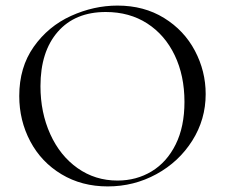

<svg xmlns="http://www.w3.org/2000/svg" viewBox="-20 -656 806 688"><path d="M49 -312Q49 -415 101 -488.5Q153 -562 234.5 -599Q316 -636 401 -636Q496 -636 568 -591.5Q640 -547 678.5 -474Q717 -401 717 -319Q717 -228 669 -152Q621 -76 540.5 -32Q460 12 366 12Q273 12 200.5 -31.5Q128 -75 88.5 -149.5Q49 -224 49 -312ZM641 -291Q641 -385 606 -458Q571 -531 507.5 -572Q444 -613 359 -613Q249 -613 187 -542Q125 -471 125 -347Q125 -253 160 -175.5Q195 -98 258 -53.5Q321 -9 401 -9Q469 -9 523.5 -42Q578 -75 609.5 -138.5Q641 -202 641 -291Z"/></svg>

Font: Cormorant Unicase
Style: Regular
Weight: 400
Designer: Christian Thalmann (Catharsis Fonts)
Foundry: Catharsis Fonts
Version: Version 4.000